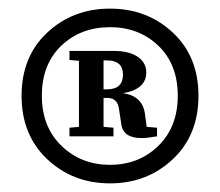

<svg xmlns="http://www.w3.org/2000/svg" viewBox="-20 -734 510 445"><path d="M220 -527H228Q265 -527 265 -561Q265 -594 228 -594H220ZM316 -470 320 -440 344 -438V-418Q321 -414 308 -414Q265 -414 261 -447L256 -480Q253 -507 229 -507H220V-440L243 -438V-418H141V-438L163 -440V-593L141 -595V-616H243Q279 -616 299 -602.5Q319 -589 319 -566Q319 -527 265 -518Q310 -512 316 -470ZM392 -512Q392 -585 347 -628Q302 -671 235 -671Q167 -671 122 -628Q77 -585 77 -512Q77 -440 122.5 -396Q168 -352 235 -352Q302 -352 347 -396Q392 -440 392 -512ZM89.5 -658.5Q149 -714 235 -714Q321 -714 380.5 -658.5Q440 -603 440 -512Q440 -421 380.5 -365Q321 -309 235 -309Q149 -309 89.5 -365Q30 -421 30 -512Q30 -603 89.5 -658.5Z"/></svg>

Font: TypoPRO Source Serif Pro
Style: Bold
Weight: 700
Designer: Frank Grießhammer
Foundry: Adobe Systems Incorporated
Version: Version 1.017;PS 1.0;hotconv 1.0.79;makeotf.lib2.5.61930